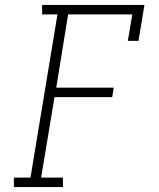

<svg xmlns="http://www.w3.org/2000/svg" viewBox="-20 -755 640 775"><path d="M36 0V-38H103L212 -697H150V-735H563L539 -590H496L514 -697H255L207 -401H439L433 -363H200L146 -38H234V0Z"/></svg>

Font: Iosevka Curly Slab XLtExObl
Style: Regular
Weight: 200
Width: 7
Italic angle: -9°
Monospace: yes
Designer: Belleve Invis
Foundry: Belleve Invis
Version: Version 11.0.0; ttfautohint (v1.8.3)